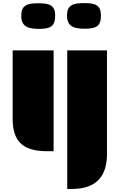

<svg xmlns="http://www.w3.org/2000/svg" viewBox="-20 -997 789 1266"><path d="M423.3 249H453.6C622.6 249 685.5 157.2 685.5 18.1V-664.6H423.3ZM63.5 -213.4C63.5 -75.2 120.6 0 289.6 0H333.5V-664.6H63.5ZM538.1 -807.6C614.3 -807.6 645.5 -824.2 645.5 -894C645.5 -962.9 609.9 -976.6 535.2 -976.6C459 -976.6 421.9 -962.9 421.9 -894C421.9 -824.2 464.4 -807.6 538.1 -807.6ZM236.3 -806.6C312.5 -806.6 343.8 -823.2 343.8 -893.1C343.8 -961.9 308.1 -975.6 233.4 -975.6C157.2 -975.6 120.1 -961.9 120.1 -893.1C120.1 -823.2 162.6 -806.6 236.3 -806.6Z"/></svg>

Font: Plaster
Style: Regular
Weight: 400
Designer: Eben Sorkin
Foundry: Eben Sorkin
Version: Version 1.007